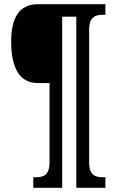

<svg xmlns="http://www.w3.org/2000/svg" viewBox="-20 -780 552 911"><path d="M138 111H275V-701H342V111H480V61H469C433 61 403 53 403 -10V-638C403 -701 433 -710 469 -710H480V-760H160C66 -760 33 -689 33 -582C33 -478 62 -386 158 -386H215V-10C215 53 185 61 148 61H138Z"/></svg>

Font: Noto Serif Devanagari ExtraCondensed
Style: Bold
Weight: 700
Width: 2
Designer: Universal Thirst, Indian Type Foundry and the Monotype Design Team
Foundry: Monotype Imaging Inc.
Version: Version 2.004